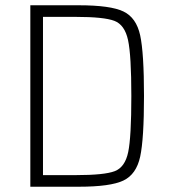

<svg xmlns="http://www.w3.org/2000/svg" viewBox="-20 -708 641 728"><path d="M95 -688H279Q399 -688 448 -664.5Q497 -641 511.5 -574Q526 -507 526 -344Q526 -181 511.5 -114Q497 -47 448 -23.5Q399 0 279 0H95ZM478 -344Q478 -498 465.5 -556Q453 -614 413.5 -629Q374 -644 267 -644H143V-44H267Q376 -44 415 -59Q454 -74 466 -131Q478 -188 478 -344Z"/></svg>

Font: Saira Semi Condensed ExtraLight
Style: Regular
Weight: 200
Width: 4
Designer: Hector Gatti with collaboration of the Omnibus-Type team
Foundry: Omnibus-Type
Version: Version 1.001; ttfautohint (v1.8)